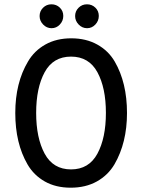

<svg xmlns="http://www.w3.org/2000/svg" viewBox="-20 -859 661 892"><path d="M513 -573Q570 -475 570 -334Q570 -196 512 -96Q482 -45 430 -16Q378 13 308.5 13Q239 13 188 -16Q137 -45 108 -95Q51 -193 51 -334Q51 -474 110 -573Q139 -623 190.5 -652Q242 -681 311 -681Q380 -681 432 -652Q484 -623 513 -573ZM187.5 -145Q227 -72 310 -72Q393 -72 432.5 -145Q472 -218 472 -334.5Q472 -451 432.5 -523.5Q393 -596 310 -596Q227 -596 187.5 -523.5Q148 -451 148 -334.5Q148 -218 187.5 -145ZM180 -823Q196 -839 219 -839Q242 -839 258 -823.5Q274 -808 274 -785Q274 -762 258 -745Q242 -728 219.5 -728Q197 -728 180.5 -745Q164 -762 164 -784.5Q164 -807 180 -823ZM345 -823Q361 -839 384 -839Q407 -839 423 -823.5Q439 -808 439 -785Q439 -762 423 -745Q407 -728 384.5 -728Q362 -728 345.5 -745Q329 -762 329 -784.5Q329 -807 345 -823Z"/></svg>

Font: Rambla
Style: Regular
Weight: 400
Designer: Martin Sommaruga
Foundry: Martin Sommaruga
Version: Version 1.001